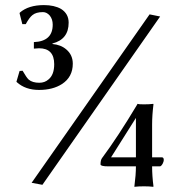

<svg xmlns="http://www.w3.org/2000/svg" viewBox="-20 -657 700 747"><path d="M562 -601.1 603 -592.8 145 62 103 54.2ZM168.9 -348.1Q190.9 -366.2 190.9 -407.2Q190.9 -469.2 131.8 -469.2Q123.5 -469.2 111.8 -467.8V-493.2Q185.1 -496.1 185.1 -561Q185.1 -582 173.8 -596.2Q162.1 -609.9 147 -609.9Q120.1 -609.9 106 -598.1Q94.7 -589.4 80.1 -563H66.9L56.2 -605L57.1 -607.9Q90.8 -637.2 150.9 -637.2Q191.4 -637.2 217.8 -622.1Q247.1 -603.5 247.1 -568.8Q247.1 -503.9 184.1 -487.8V-485.8Q216.8 -482.9 237.8 -464.8Q263.2 -443.4 263.2 -409.2Q263.2 -357.4 221.2 -330.1Q185.5 -307.1 131.8 -307.1Q79.1 -307.1 45.9 -336.9L43.9 -338.9L56.2 -380.9L67.9 -381.8Q83.5 -354.5 91.8 -347.2Q106.4 -335 132.8 -335Q154.3 -335 168.9 -348.1ZM400.9 -9.8Q372.1 -9.8 371.1 -17.1Q371.1 -34.2 377 -42Q438.5 -124.5 514.2 -251V-252.9Q519.5 -251 540 -251Q561 -251 576.2 -252.9L577.1 -251Q571.8 -209 571.8 -171.9V-44.9H609.9Q617.2 -44.9 617.2 -34.2Q617.2 -28.8 612.8 -20Q606.9 -9.8 602.1 -9.8H571.8Q571.8 27.3 577.1 67.9L576.2 69.8Q561 67.9 540 67.9Q518.1 67.9 502.9 69.8V67.9Q508.8 23.4 508.8 -9.8ZM412.1 -44.9H508.8V-198.2Z"/></svg>

Font: Linux Biolinum G
Style: Regular
Weight: 400
Designer: Philipp H. Poll
Foundry: Philipp H. Poll
Version: Version 1.1.0 ; ttfautohint (v1.6)